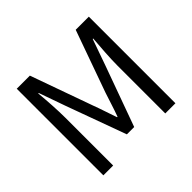

<svg xmlns="http://www.w3.org/2000/svg" viewBox="-169 -941 1149 1149"><g transform="rotate(-45 406.0 -366.5)"><path d="M101 0H184V-406C184 -469 178 -558 172 -622H176L235 -455L374 -74H436L574 -455L633 -622H637C632 -558 625 -469 625 -406V0H711V-733H600L460 -341C443 -291 428 -239 409 -188H405C387 -239 371 -291 352 -341L212 -733H101Z"/></g></svg>

Font: Noto Sans CJK HK
Style: Regular
Weight: 400
Designer: Ryoko NISHIZUKA 西塚涼子 (kana, bopomofo & ideographs); Paul D. Hunt (Latin, Greek & Cyrillic); Sandoll Communications 산돌커뮤니
Foundry: Adobe
Version: Version 2.004;hotconv 1.0.118;makeotfexe 2.5.65603